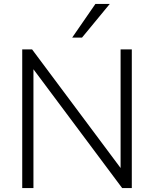

<svg xmlns="http://www.w3.org/2000/svg" viewBox="-20 -956 783 976"><path d="M93 0V-705H143L593 -102V-705H650V0H601L150 -604V0ZM347 -765 465 -936H538L397 -765Z"/></svg>

Font: Mulish Light
Style: Regular
Weight: 300
Designer: Vernon Adams
Foundry: Vernon Adams
Version: Version 3.603; ttfautohint (v1.8.3)